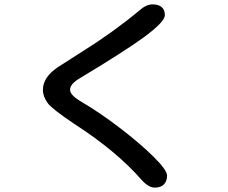

<svg xmlns="http://www.w3.org/2000/svg" viewBox="-20 -791 1040 877"><path d="M733 -722Q733 -691 636 -620Q548 -556 350 -437Q324 -422 312 -408.5Q300 -395 300 -381Q300 -356 352 -326Q437 -276 529 -205.5Q621 -135 682 -74.5Q743 -14 743 11Q743 37 728.5 51.5Q714 66 687 66Q659 66 627 31Q512 -101 318 -226Q218 -293 198 -320Q176 -350 176 -381Q176 -438 244 -484L355 -555Q496 -643 614 -741Q647 -771 676 -771Q704 -771 718.5 -758.5Q733 -746 733 -722Z"/></svg>

Font: 寒蝉全圆体 Bold
Style: Regular
Weight: 700
Designer: Warren2060
      Designed by Motoya company      

      [Varela Round]
      Joe Prince(Latin component); Avraham Cornf
Foundry: ChillType
Version: Version 3.200